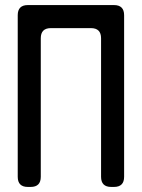

<svg xmlns="http://www.w3.org/2000/svg" viewBox="-20 -729 560 758"><path d="M90 9H101Q141 9 141 -31V-578Q141 -618 181 -618H339Q379 -618 379 -578V-31Q379 9 419 9H430Q470 9 470 -31V-669Q470 -709 430 -709H90Q50 -709 50 -669V-31Q50 9 90 9Z"/></svg>

Font: WD-XL Lubrifont TC
Style: Regular
Weight: 400
Designer: [WD-XL Lubrifont] Copyright 2020-2022 (c) NightFurySL2001, Skr-ZERO; [ZCOOL QingKe HuangYou] Copyright 2018-2022 (c) The
Version: Version 2.001;hotconv 1.1.1;makeotfexe 2.6.0